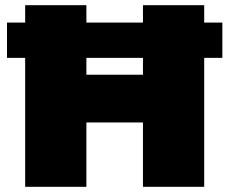

<svg xmlns="http://www.w3.org/2000/svg" viewBox="-20 -720 884 740"><path d="M531 0V-248H313V0H77V-497H7V-633H77V-700H313V-633H531V-700H767V-633H837V-497H767V0ZM313 -497V-432H531V-497Z"/></svg>

Font: Montserrat Thin Black
Style: Regular
Weight: 900
Version: Version 9.000